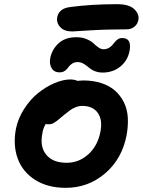

<svg xmlns="http://www.w3.org/2000/svg" viewBox="-20 -924 690 928"><path d="M329.1 -772Q290 -772 270.8 -793.2Q251.5 -814.5 256.8 -841.8Q265.1 -883.3 319.8 -890.1Q423.3 -903.8 545.9 -903.8Q604.5 -903.8 629.4 -879.4Q654.3 -855 648.9 -828.1Q645 -807.1 629.4 -794.7Q613.8 -782.2 590.8 -782.2Q493.7 -782.2 412.8 -777.1Q332 -772 329.1 -772ZM475.1 -573.2Q457.5 -573.2 442.9 -578.4Q428.2 -583.5 418 -591.1Q407.7 -598.6 398.4 -606.2Q389.2 -613.8 378.4 -618.9Q367.7 -624 356 -624Q339.8 -624 328.1 -616.2Q316.4 -608.4 310.5 -599.1Q304.7 -589.8 293.9 -582Q283.2 -574.2 268.1 -574.2Q241.7 -574.2 229.5 -594.5Q217.3 -614.7 223.1 -644Q231.4 -685.5 263.2 -714.8Q294.9 -744.1 349.1 -744.1Q376.5 -744.1 398.2 -735.1Q419.9 -726.1 431.2 -715.1Q442.4 -704.1 455.3 -695.1Q468.3 -686 480 -686Q494.1 -686 504.6 -691.7Q515.1 -697.3 522 -705.1Q528.8 -712.9 535.2 -720.9Q541.5 -729 550.3 -734.6Q559.1 -740.2 570.8 -740.2Q618.2 -740.2 606 -676.8Q596.7 -630.4 561 -601.8Q525.4 -573.2 475.1 -573.2ZM297.9 -16.1Q210.9 -16.1 150.1 -54.4Q89.4 -92.8 65.7 -157.5Q42 -222.2 57.1 -301.8Q67.4 -352.1 96.7 -397.7Q126 -443.4 163.8 -473.9Q201.7 -504.4 243.2 -522.2Q284.7 -540 320.8 -540Q337.9 -540 355 -533.2Q372.6 -535.2 381.8 -535.2Q430.7 -535.2 470.2 -522.2Q509.8 -509.3 536.1 -485.8Q562.5 -462.4 578.9 -429.4Q595.2 -396.5 597.7 -356.2Q600.1 -315.9 591.8 -270Q569.8 -155.8 488 -85.9Q406.2 -16.1 297.9 -16.1ZM185.1 -280.8Q171.4 -215.3 203.4 -176.3Q235.4 -137.2 301.8 -137.2Q361.3 -137.2 406.2 -177.5Q451.2 -217.8 464.8 -284.2Q477.1 -343.3 453.1 -377.7Q429.2 -412.1 377.9 -412.1Q361.3 -412.1 345.7 -405.8Q330.1 -399.4 320.3 -392.3Q310.5 -385.3 289.1 -368.2Q282.7 -363.3 271 -353Q259.3 -342.8 254.9 -339.6Q250.5 -336.4 242.4 -331.3Q234.4 -326.2 227.5 -324.7Q220.7 -323.2 211.9 -323.2Q207 -323.2 201.2 -325.2Q187.5 -302.2 185.1 -280.8Z"/></svg>

Font: Shantell Sans Bouncy
Style: Italic
Weight: 600
Italic angle: -11.31°
Designer: Stephen Nixon, Anya Danilova, Shantell Martin
Foundry: Arrow Type
Version: Version 1.006;[9816181b4]